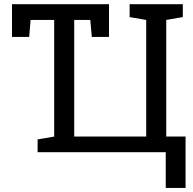

<svg xmlns="http://www.w3.org/2000/svg" viewBox="-20 -731 927 922"><path d="M775.9 171.4V0H160.6V-61.5L240.2 -75.2V-635.3H127L120.1 -553.7H37.6V-710.9H503.4V-553.7H420.9L413.6 -635.3H336.4V-75.2H682.1V-635.3L602.5 -648.9V-710.9H857.9V-648.9L778.3 -635.3V-75.2H871.1V171.4Z"/></svg>

Font: Roboto Slab
Style: Regular
Weight: 400
Designer: Google
Version: Version 2.000; ttfautohint (v1.8.1.43-b0c9)